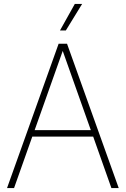

<svg xmlns="http://www.w3.org/2000/svg" viewBox="-20 -964 644 984"><path d="M551 0 457.5 -264H145.5L52 0H16L280.5 -740H323.5L588.5 0ZM157.5 -297H445.5L301.5 -703ZM287.5 -808 363.5 -944H401L317.5 -808Z"/></svg>

Font: Encode Sans Semi Condensed Thin
Style: Regular
Weight: 250
Width: 4
Designer: Multiple Designers
Foundry: Impallari Type
Version: Version 2.000